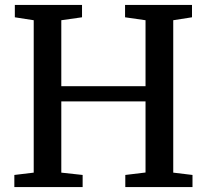

<svg xmlns="http://www.w3.org/2000/svg" viewBox="-20 -763 844 783"><path d="M117.5 -59V-680.5L40.5 -692.5V-743H314.5V-692.5L230 -680.5V-411.5H573.5V-680.5L490 -692.5V-743H763V-692.5L686.5 -680.5V-59L765 -49.5V0H491V-49.5L573.5 -59.5V-349.5H230V-59L317 -49.5V0H38.5V-49.5Z"/></svg>

Font: Merriweather 24pt Medium
Style: Regular
Weight: 500
Designer: Eben Sorkin
Foundry: Eben Sorkin
Version: Version 2.100